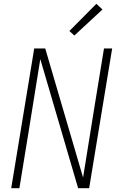

<svg xmlns="http://www.w3.org/2000/svg" viewBox="-20 -990 640 1010"><path d="M39 0 160 -735H218L417 -56Q433 -152 448 -248.5Q463 -345 479 -441L527 -735H570L449 0H391L192 -679Q176 -583 161 -486.5Q146 -390 130 -294L82 0ZM371 -803 345 -827 487 -970 519 -940Z"/></svg>

Font: Iosevka Extralight Extended
Style: Italic
Weight: 200
Width: 7
Italic angle: -9°
Monospace: yes
Designer: Belleve Invis
Foundry: Belleve Invis
Version: Version 32.5.0; ttfautohint (v1.8.4)